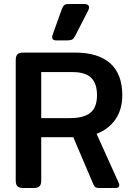

<svg xmlns="http://www.w3.org/2000/svg" viewBox="-20 -944 673 964"><path d="M242 -757Q242 -765 244 -769L291 -900Q297 -914 303.5 -919Q310 -924 328 -924H402Q427 -924 427 -907Q427 -900 423 -892L357 -763Q350 -750 342 -745.5Q334 -741 315 -741H263Q242 -741 242 -757ZM59 -36V-643Q59 -662 67.5 -671Q76 -680 96 -680H357Q473 -680 533.5 -626Q594 -572 594 -466Q594 -396 561 -346.5Q528 -297 465 -272L576 -26Q579 -20 579 -15Q579 0 561 0H479Q466 0 460 -3.5Q454 -7 449 -18L348 -255H187V-36Q187 -18 178.5 -9Q170 0 149 0H96Q76 0 67.5 -9Q59 -18 59 -36ZM331 -351Q401 -351 434 -378Q467 -405 467 -466Q467 -526 437 -554Q407 -582 346 -582H187V-351Z"/></svg>

Font: Mitr
Style: Regular
Weight: 400
Designer: Thanarat Vachiruckul
Foundry: Cadson Demak
Version: Version 1.002